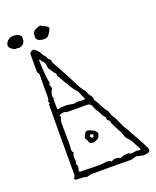

<svg xmlns="http://www.w3.org/2000/svg" viewBox="-196 -892 797 983"><g transform="rotate(-20 202.5 -400.0)"><path d="M103 5Q100 2 87.5 1Q75 0 63.5 -0.5Q52 -1 48 -1Q44 -2 41 -6Q38 -10 41 -12Q48 -19 48 -27Q48 -35 48 -48Q48 -151 48 -217Q48 -283 48.5 -321Q49 -359 49 -377.5Q49 -396 49 -402Q49 -408 49 -411Q56 -414 54 -418Q52 -422 50 -426Q48 -430 54 -432Q55 -437 55.5 -441.5Q56 -446 56 -451V-548Q56 -552 56.5 -556Q57 -560 57 -564Q57 -569 55.5 -574.5Q54 -580 49 -584Q48 -586 48 -589Q48 -592 48 -594V-681Q48 -693 59.5 -698.5Q71 -704 79 -696Q84 -692 88.5 -687Q93 -682 97 -677Q102 -668 107 -659.5Q112 -651 120 -644Q120 -634 129 -628Q138 -622 138 -611Q139 -604 144 -596.5Q149 -589 153 -581Q172 -547 190 -512Q208 -477 227 -441Q232 -434 236 -427Q240 -420 246 -414Q252 -407 254.5 -398Q257 -389 264 -381Q275 -370 275 -351Q288 -335 296 -316Q304 -297 317 -281Q324 -274 327 -261.5Q330 -249 337 -239Q342 -233 348.5 -219.5Q355 -206 361 -192Q367 -178 370 -172Q375 -165 381 -155.5Q387 -146 391 -137Q405 -112 419.5 -86Q434 -60 447 -33Q450 -29 451 -24.5Q452 -20 452 -17Q452 -5 436.5 -2.5Q421 0 413 0L379 -8Q369 -7 360.5 -3.5Q352 0 341 0Q337 0 318 -0.5Q299 -1 275 -1Q251 -1 230.5 -1Q210 -1 201 -1H132Q126 -1 115 2.5Q104 6 103 5ZM160 -371Q171 -369 178 -371Q186 -375 202.5 -373Q219 -371 227 -372Q229 -372 231 -374.5Q233 -377 232 -377Q225 -389 217.5 -408.5Q210 -428 199 -435Q198 -436 187.5 -452Q177 -468 164.5 -489.5Q152 -511 144 -526Q137 -531 138.5 -538Q140 -545 135 -549Q129 -554 125.5 -560.5Q122 -567 117 -573Q113 -578 110.5 -583Q108 -588 107 -595Q104 -620 95 -626.5Q86 -633 86 -641Q86 -643 82.5 -643Q79 -643 79 -640Q79 -637 79.5 -619.5Q80 -602 81.5 -580.5Q83 -559 85 -541.5Q87 -524 90 -521Q92 -519 85 -502Q98 -485 83 -466Q82 -464 80 -452Q78 -440 80 -438Q84 -434 82 -429Q80 -424 80 -419Q80 -417 80 -407Q80 -397 80.5 -387Q81 -377 81 -374Q81 -374 83 -373Q85 -372 86 -372Q101 -376 123 -376Q145 -376 160 -371ZM253 -26Q259 -34 275.5 -34Q292 -34 299 -26Q303 -30 315 -33Q327 -36 339 -36Q351 -36 355 -31Q357 -29 366 -31Q371 -32 383 -33.5Q395 -35 399 -32Q407 -33 410 -33Q413 -33 409 -43Q399 -59 389 -78.5Q379 -98 364 -112Q361 -116 358.5 -120Q356 -124 355 -128Q355 -135 346.5 -151.5Q338 -168 329 -185Q320 -202 317 -209Q315 -214 314 -220.5Q313 -227 306 -231Q299 -235 300.5 -242Q302 -249 297 -253Q287 -262 282.5 -274Q278 -286 270 -296Q265 -303 261.5 -311.5Q258 -320 255 -328Q248 -342 230 -342H134Q129 -342 123 -342.5Q117 -343 112 -346Q110 -348 102 -346.5Q94 -345 87 -342.5Q80 -340 80 -337Q82 -335 84 -332Q86 -329 85 -327Q81 -321 79 -314Q77 -307 77 -300L78 -180Q78 -174 77 -168Q76 -162 76 -157Q76 -143 84 -135Q80 -131 78.5 -125.5Q77 -120 77 -115Q77 -104 79 -86Q79 -82 76 -80.5Q73 -79 76 -74Q81 -68 80.5 -60Q80 -52 77 -44Q71 -31 91 -32Q95 -31 98.5 -31.5Q102 -32 106 -32Q158 -30 182 -30.5Q206 -31 214.5 -32.5Q223 -34 227 -34Q242 -34 253 -26ZM226 -162Q208 -149 192 -149.5Q176 -150 173 -164Q172 -170 167.5 -176Q163 -182 163 -186Q165 -194 168.5 -200.5Q172 -207 176 -213Q182 -219 192.5 -216.5Q203 -214 214 -208.5Q225 -203 229 -197Q238 -188 234 -179Q232 -168 226 -162ZM207 -178Q209 -180 209 -183Q210 -186 208 -188Q207 -190 201 -192Q195 -194 193 -192Q192 -191 191 -189Q190 -187 190 -185Q190 -184 191 -182.5Q192 -181 193 -179Q194 -175 198.5 -175Q203 -175 207 -178ZM140 -733Q109 -733 100 -752Q99 -759 100.5 -773.5Q102 -788 115 -795Q125 -800 135 -803.5Q145 -807 152 -802Q157 -798 164 -795Q171 -792 177 -788Q189 -781 182 -769Q175 -756 167 -744.5Q159 -733 140 -733ZM-12 -736Q-18 -735 -23 -738.5Q-28 -742 -35 -746Q-47 -755 -47 -766Q-46 -780 -34 -791.5Q-22 -803 -3 -803Q11 -803 22.5 -798.5Q34 -794 38 -783Q40 -778 37.5 -763Q35 -748 21 -740Q12 -734 4.5 -735.5Q-3 -737 -12 -736Z"/></g></svg>

Font: Sankofa Display
Style: Regular
Weight: 400
Designer: Batsirai Madzonga
Foundry: Batsirai Madzonga
Version: Version 1.000; ttfautohint (v1.8.4.7-5d5b)